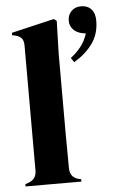

<svg xmlns="http://www.w3.org/2000/svg" viewBox="-53 -782 492 819"><g transform="rotate(-5 192.5 -372.5)"><path d="M276 -510 263 -529Q288 -548 307 -572Q326 -596 336 -628L322 -630Q297 -635 282.5 -650.5Q268 -666 268 -688Q268 -713 284 -729Q300 -745 325 -745Q354 -745 370 -726.5Q386 -708 385 -675Q384 -620 355 -580Q326 -540 276 -510ZM23 0V-10L35 -14Q71 -26 71 -64V-599Q71 -619 63 -629.5Q55 -640 35 -645L22 -648V-658L205 -701L217 -692L213 -552V-210Q213 -173 213.5 -136.5Q214 -100 214 -64Q214 -44 222 -31.5Q230 -19 249 -13L262 -10V0Z"/></g></svg>

Font: DeepMind Serif Display
Style: Regular
Weight: 400
Designer: Frank Grießhammer / Modifications: Colophon Foundry
Foundry: Colophon Foundry
Version: Version 5.003; ttfautohint (v1.8.2)